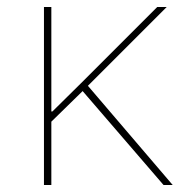

<svg xmlns="http://www.w3.org/2000/svg" viewBox="-20 -526 530 546"><path d="M445 0 215 -267 126 -180V0H105V-506H126V-209H129L210 -289L427 -506H454L230 -282L471 0Z"/></svg>

Font: IBM Plex Sans Thin
Style: Regular
Weight: 100
Designer: Mike Abbink, Paul van der Laan, Pieter van Rosmalen
Foundry: Bold Monday
Version: Version 3.0